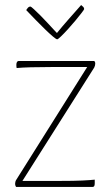

<svg xmlns="http://www.w3.org/2000/svg" viewBox="-20 -742 438 762"><path d="M44 0Q44 0 42 -3.5Q40 -7 40 -13Q40 -17 41 -20.5Q42 -24 43 -26L326 -476H184Q137 -476 102 -475Q67 -474 46 -472Q45 -477 45 -480Q45 -483 45 -486Q45 -492 47.5 -496Q50 -500 54 -500H354Q354 -500 356 -497.5Q358 -495 358 -490Q358 -486 357 -482Q356 -478 354 -474L69 -24H218Q274 -24 305.5 -25.5Q337 -27 356 -29Q356 -27 356 -22.5Q356 -18 356 -15Q356 -7 354 -3.5Q352 0 347 0ZM207 -586Q203 -586 189.5 -597.5Q176 -609 158 -626.5Q140 -644 123 -661.5Q106 -679 95 -690.5Q84 -702 84 -702Q84 -702 89 -709Q94 -716 101 -716Q103 -716 114.5 -705.5Q126 -695 141.5 -679.5Q157 -664 171.5 -648Q186 -632 196 -621.5Q206 -611 206 -611Q227 -637 249.5 -662.5Q272 -688 287 -705Q302 -722 302 -722Q307 -718 310.5 -714.5Q314 -711 314 -706Q314 -704 304 -691Q294 -678 279.5 -660.5Q265 -643 249.5 -626Q234 -609 222 -597.5Q210 -586 207 -586Z"/></svg>

Font: Yanone Kaffeesatz ExtraLight
Style: Regular
Weight: 200
Designer: Yanone (Cyrillic: Daniel Pouzeot, Huerta Tipografica, and Cyreal)
Foundry: Yanone
Version: Version 2.003